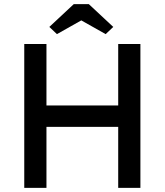

<svg xmlns="http://www.w3.org/2000/svg" viewBox="-20 -914 801 934"><path d="M206 0H98V-700H206ZM663 0H555V-700H663ZM603 -401V-297H145L146 -401ZM390 -823 257 -748 220 -783 339 -894H412L531 -783L494 -748L361 -823Z"/></svg>

Font: Lexend
Style: Regular
Weight: 400
Designer: Thomas Jockin
Foundry: Lexend
Version: Version 1.000